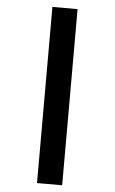

<svg xmlns="http://www.w3.org/2000/svg" viewBox="-63 -865 626 1049"><g transform="rotate(5 250.0 -340.0)"><path d="M181 143V-823H319V143Z"/></g></svg>

Font: Iosevka SS04 Heavy
Style: Italic
Weight: 900
Italic angle: -9°
Monospace: yes
Designer: Belleve Invis
Foundry: Belleve Invis
Version: Version 19.0.0; ttfautohint (v1.8.4)